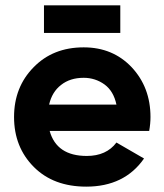

<svg xmlns="http://www.w3.org/2000/svg" viewBox="-20 -693 621 727"><path d="M435.5 -672.9Q435.5 -646.5 435.5 -568.4Q363.3 -568.4 146.5 -568.4Q146.5 -594.7 146.5 -672.9Q218.8 -672.9 435.5 -672.9ZM168 -197.3Q194.3 -102.5 308.6 -102.5Q382.8 -102.5 420.9 -153.3Q456.1 -132.8 525.4 -92.8Q451.2 13.7 306.6 13.7Q182.6 13.7 108.4 -60.5Q33.2 -135.7 33.2 -250Q33.2 -363.3 107.4 -438.5Q180.7 -513.7 296.9 -513.7Q407.2 -513.7 478.5 -438.5Q549.8 -362.3 549.8 -250Q549.8 -224.6 544.9 -197.3Q418.9 -197.3 168 -197.3ZM166 -296.9Q229.5 -296.9 420.9 -296.9Q410.2 -347.7 376 -373Q340.8 -398.4 296.9 -398.4Q245.1 -398.4 210.9 -371.1Q176.8 -344.7 166 -296.9Z"/></svg>

Font: LeFont
Style: Regular
Weight: 700
Designer: Leryon MEDIA
Version: Version 1.0